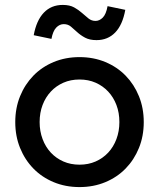

<svg xmlns="http://www.w3.org/2000/svg" viewBox="-20 -746 647 780"><path d="M303 14Q246 14 198 -6Q150 -26 115.5 -61.5Q81 -97 61.5 -145Q42 -193 42 -250Q42 -307 61.5 -355Q81 -403 115.5 -438.5Q150 -474 198 -494Q246 -514 303 -514Q360 -514 408 -494Q456 -474 490.5 -438.5Q525 -403 544.5 -355Q564 -307 564 -250Q564 -193 544.5 -145Q525 -97 490.5 -61.5Q456 -26 408 -6Q360 14 303 14ZM303 -77Q339 -77 368.5 -90Q398 -103 419.5 -126Q441 -149 453 -181Q465 -213 465 -250Q465 -288 453 -319.5Q441 -351 419.5 -374Q398 -397 368.5 -410Q339 -423 303 -423Q267 -423 237.5 -410Q208 -397 186.5 -374Q165 -351 153 -319.5Q141 -288 141 -250Q141 -213 153 -181Q165 -149 186.5 -126Q208 -103 237.5 -90Q267 -77 303 -77ZM117 -603Q128 -663 158 -694.5Q188 -726 235 -726Q263 -726 281 -716Q299 -706 313 -693.5Q327 -681 339.5 -671Q352 -661 368 -661Q384 -661 397.5 -674.5Q411 -688 417 -721L489 -706Q478 -645 448 -614Q418 -583 372 -583Q344 -583 325.5 -593Q307 -603 293.5 -615.5Q280 -628 268 -638Q256 -648 239 -648Q222 -648 208.5 -634Q195 -620 189 -588Z"/></svg>

Font: NT Somic Medium
Style: Regular
Weight: 500
Designer: Ravid Balaliev — lead type designer, mastering
Michael Voronin — secret advisor, marketing
Ivan Kovalenko — best boy
Foundry: NT Type
Version: Version 0.7